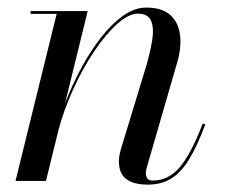

<svg xmlns="http://www.w3.org/2000/svg" viewBox="-20 -490 614 520"><path d="M380.5 10Q341.5 10 321.8 -5.2Q302 -20.5 302 -52.5Q302 -63.5 304 -72.5Q306 -81.5 308 -88L375 -308Q386.5 -347 392 -379.8Q397.5 -412.5 389.5 -432.8Q381.5 -453 353.5 -453Q328.5 -453 297.2 -425Q266 -397 234.8 -350.5Q203.5 -304 177.8 -247.2Q152 -190.5 137 -133H132Q141 -171.5 158.8 -216.8Q176.5 -262 200.5 -306.5Q224.5 -351 253.2 -388Q282 -425 313.2 -447.2Q344.5 -469.5 376 -469.5Q419.5 -469.5 441.8 -448.8Q464 -428 467.8 -394Q471.5 -360 459.5 -319.5L378 -38Q376.5 -33.5 375.8 -28.8Q375 -24 375 -20Q375 -12.5 379 -6.8Q383 -1 394 -1Q436 -1 466.8 -37Q497.5 -73 529 -155.5L536 -153Q514.5 -95.5 492.8 -59.5Q471 -23.5 444.2 -6.8Q417.5 10 380.5 10ZM22 0 133.5 -452.5H63V-460H217.5L104.5 0Z"/></svg>

Font: Bodoni Moda 28pt
Style: Italic
Weight: 400
Italic angle: -13°
Designer: Owen Earl
Foundry: indestructible type
Version: Version 2.004